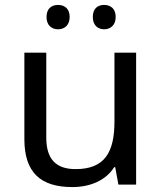

<svg xmlns="http://www.w3.org/2000/svg" viewBox="-20 -750 658 780"><path d="M169 -681C169 -647 190 -631 216 -631C241 -631 263 -647 263 -681C263 -716 241 -730 216 -730C190 -730 169 -716 169 -681ZM357 -681C357 -647 378 -631 403 -631C428 -631 450 -647 450 -681C450 -716 428 -730 403 -730C378 -730 357 -716 357 -681ZM533 -536H445V-257C445 -132 406 -63 287 -63C206 -63 168 -105 168 -191V-536H79V-185C79 -49 145 10 274 10C343 10 409 -15 444 -71H448L461 0H533Z"/></svg>

Font: Noto Sans Runic
Style: Regular
Weight: 400
Designer: Monotype Design Team
Foundry: Monotype Imaging Inc.
Version: Version 2.002